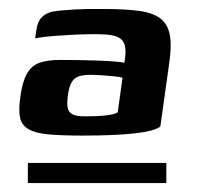

<svg xmlns="http://www.w3.org/2000/svg" viewBox="-20 -616 453 435"><path d="M43.1 -246.8H356.8V-201.3H43.1ZM167.2 -308.8Q118.1 -308.8 88.3 -311.7Q58.6 -314.6 43.7 -323.9Q28.7 -333.2 25.4 -349.7Q22 -366.2 25.7 -393.6Q30 -428.6 40.3 -447.6Q50.5 -466.6 68.5 -473.4Q86.5 -480.2 116.2 -480.2Q134.2 -480.2 156.7 -479.9Q179.1 -479.6 201.1 -478.8Q223 -478 239.7 -476.7Q256.3 -475.4 261.7 -473.7Q265.6 -494.8 263.8 -507.8Q262.1 -520.9 254.2 -527.4Q246.3 -534 232.6 -536.3Q218.9 -538.6 198.4 -538.6Q174 -538.6 149.5 -537.5Q124.9 -536.3 102.1 -534.6Q79.3 -532.8 59.6 -529.3L62.7 -549.5Q65.4 -567.7 74.7 -577Q84 -586.3 98.9 -589.7Q116 -592.7 148.1 -594.5Q180.3 -596.3 217.4 -595.6Q265.4 -595.6 296.5 -591.1Q327.6 -586.6 344 -573.7Q360.4 -560.7 364.9 -535.8Q369.3 -510.9 362.9 -469.5L343.3 -329.4Q330.3 -318.9 284.9 -313.8Q239.5 -308.8 167.2 -308.8ZM173.3 -352.4Q200.9 -352.4 219.6 -354.5Q238.2 -356.5 246.7 -361.3L257.6 -440Q250.5 -442 236.9 -443.3Q223.2 -444.6 209.1 -445.6Q195 -446.5 187 -446.5Q170.3 -446.5 159.5 -443.4Q148.8 -440.3 142.8 -430.5Q136.8 -420.7 133.9 -400.8Q131.3 -382.4 133.4 -371.8Q135.5 -361.2 144.6 -356.8Q153.7 -352.4 173.3 -352.4Z"/></svg>

Font: Genos Thin
Style: Italic
Weight: 100
Italic angle: -8°
Designer: Robert E. Leuschke
Foundry: Robert E. Leuschke
Version: Version 1.010